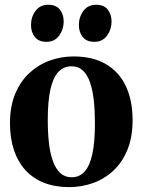

<svg xmlns="http://www.w3.org/2000/svg" viewBox="-20 -776 600 808"><path d="M22 -257Q22 -328.5 44 -381.2Q66 -434 104 -469Q142 -504 189.8 -521.2Q237.5 -538.5 289.5 -538.5Q370 -538.5 425.5 -506.2Q481 -474 509.5 -413.8Q538 -353.5 538 -270Q538 -198.5 516 -145.2Q494 -92 456.5 -57.2Q419 -22.5 371 -5.5Q323 11.5 271 11.5Q211.5 11.5 165.2 -6.8Q119 -25 87.2 -59.8Q55.5 -94.5 38.8 -144.2Q22 -194 22 -257ZM281.5 -30Q314.5 -30 336.2 -54.2Q358 -78.5 368.8 -128.5Q379.5 -178.5 379.5 -256Q379.5 -309 374.8 -353Q370 -397 358.8 -429.5Q347.5 -462 328.5 -479.5Q309.5 -497 281.5 -497Q247.5 -497 225.2 -473Q203 -449 192 -399Q181 -349 181 -270.5Q181 -217.5 186 -173.8Q191 -130 202.8 -97.8Q214.5 -65.5 233.8 -47.8Q253 -30 281.5 -30ZM175 -600Q143 -600 126.8 -620.2Q110.5 -640.5 110.5 -670.5Q110.5 -705 129.8 -730.5Q149 -756 182.5 -756H183.5Q215.5 -756 231.8 -735.8Q248 -715.5 248 -685.5Q248 -652.5 229 -626.2Q210 -600 176 -600ZM376.5 -600Q344.5 -600 328.2 -620.2Q312 -640.5 312 -670.5Q312 -705 331.2 -730.5Q350.5 -756 384.5 -756H385Q417 -756 433.2 -735.8Q449.5 -715.5 449.5 -685.5Q449.5 -652.5 430.5 -626.2Q411.5 -600 377.5 -600Z"/></svg>

Font: Merriweather 96pt
Style: Bold
Weight: 700
Version: Version 2.100